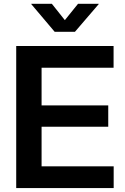

<svg xmlns="http://www.w3.org/2000/svg" viewBox="-20 -963 640 983"><path d="M63 0V-727.5H561.5V-616.2H192.9V-423.3H534.2V-314H192.9V-111.3H562V0ZM245.6 -943.4 312 -859.9 379.4 -943.4H485.4V-941.9L363.8 -800.3H259.8L140.1 -941.9V-943.4Z"/></svg>

Font: Inter 28pt SemiBold
Style: Regular
Weight: 600
Designer: Rasmus Andersson
Foundry: rsms
Version: Version 4.001;git-66647c0bb